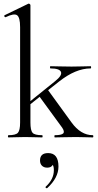

<svg xmlns="http://www.w3.org/2000/svg" viewBox="-20 -745 531 1041"><path d="M483 -12Q486 -12 486 -6Q486 0 483 0Q472 0 441.5 -1Q411 -2 392 -2Q364 -2 327 -1Q290 0 277 0Q275 0 275 -6Q275 -12 277 -12Q313 -12 322.5 -21.5Q332 -31 317 -53L195 -220L145 -180V-81Q145 -38 156.5 -25Q168 -12 208 -12Q211 -12 211 -6Q211 0 208 0Q197 0 166.5 -1Q136 -2 117 -2Q98 -2 67.5 -1Q37 0 26 0Q23 0 23 -6Q23 -12 26 -12Q65 -12 77 -25Q89 -38 89 -81V-598Q89 -651 72.5 -662.5Q56 -674 11 -652Q8 -651 5.5 -653.5Q3 -656 3 -659Q3 -662 6 -663L134 -725Q138 -726 141.5 -723Q145 -720 145 -717V-197L279 -305Q318 -336 310.5 -355Q303 -374 254 -374Q251 -374 251 -380Q251 -386 254 -386Q267 -386 302.5 -385Q338 -384 368 -384Q396 -384 428 -385Q460 -386 471 -386Q474 -386 474 -380Q474 -374 471 -374Q390 -374 299 -302L241 -256L368 -81Q418 -12 483 -12ZM241 85Q297 85 297 158Q297 219 236 275Q232 277 228.5 273.5Q225 270 228 267Q272 227 272 178Q272 158 266 149Q258 164 236 164Q218 164 207.5 153.5Q197 143 197 125Q197 85 241 85Z"/></svg>

Font: Cormorant
Style: Regular
Weight: 400
Designer: Christian Thalmann (Catharsis Fonts)
Version: Version 1.000;PS 001.000;hotconv 1.0.70;makeotf.lib2.5.58329